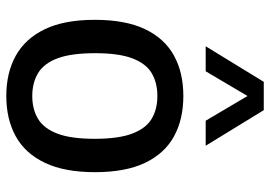

<svg xmlns="http://www.w3.org/2000/svg" viewBox="-144 -704 858 610"><g transform="rotate(90 285.0 -399.0)"><path d="M285 10Q211.5 10 157.2 -20Q103 -50 73 -112Q43 -174 43 -271Q43 -368.5 72.5 -430.5Q102 -492.5 156.2 -522.5Q210.5 -552.5 285 -552.5Q359.5 -552.5 413.8 -522.5Q468 -492.5 497.5 -430.5Q527 -368.5 527 -271.5Q527 -175 497.2 -112.5Q467.5 -50 413 -20Q358.5 10 285 10ZM285 -72.5Q327 -72.5 357.5 -90.8Q388 -109 404.5 -152.2Q421 -195.5 421 -270.5Q421 -346.5 404.5 -390Q388 -433.5 357.5 -451.8Q327 -470 285 -470Q243 -470 212.5 -452Q182 -434 165.5 -390.8Q149 -347.5 149 -272.5Q149 -196.5 165.2 -153Q181.5 -109.5 212.2 -91Q243 -72.5 285 -72.5ZM127 -623.5 240 -808H330L443 -623.5H363.5L275.5 -772.5H294.5L206.5 -623.5Z"/></g></svg>

Font: Encode Sans Condensed Thin Medium
Style: Regular
Weight: 500
Version: Version 3.002